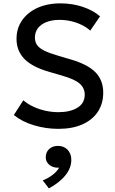

<svg xmlns="http://www.w3.org/2000/svg" viewBox="-20 -734 668 1116"><path d="M319 15Q246.5 15 177.2 -5.8Q108 -26.5 60.5 -65.5L115.5 -151Q140.5 -129.5 173.8 -114Q207 -98.5 244.5 -90.2Q282 -82 319.5 -82Q388 -82 430.2 -108Q472.5 -134 472.5 -184Q472.5 -221.5 443.8 -247.5Q415 -273.5 337.5 -295.5L265.5 -316.5Q166.5 -345 121.2 -392Q76 -439 76 -509Q76 -555.5 94.8 -593Q113.5 -630.5 147.8 -658Q182 -685.5 228.5 -700Q275 -714.5 330.5 -714.5Q401 -714.5 461.5 -694Q522 -673.5 561.5 -639L504.5 -556Q483 -575.5 454.2 -589.5Q425.5 -603.5 392.5 -611Q359.5 -618.5 325.5 -618.5Q283.5 -618.5 251.2 -606.2Q219 -594 201 -571Q183 -548 183 -515Q183 -491 195 -473Q207 -455 236.2 -440.2Q265.5 -425.5 317 -410.5L393 -388Q490 -359.5 535 -313.8Q580 -268 580 -195Q580 -132.5 549.2 -85.2Q518.5 -38 460 -11.5Q401.5 15 319 15ZM264 361 228.5 314.5Q261.5 301.5 287.2 281.2Q313 261 323.5 240.5Q302.5 242 284.8 234.8Q267 227.5 256.5 213.2Q246 199 246 180Q246 150.5 265.8 132.2Q285.5 114 317 114Q351.5 114 373 136.5Q394.5 159 394.5 196Q394.5 226 380 254.8Q365.5 283.5 336.2 310.5Q307 337.5 264 361Z"/></svg>

Font: Geologica Roman
Style: Regular
Weight: 400
Designer: Sindre Bremnes, Frode Helland
Foundry: Monokrom Skriftforlag AS
Version: Version 1.010;gftools[0.9.28]